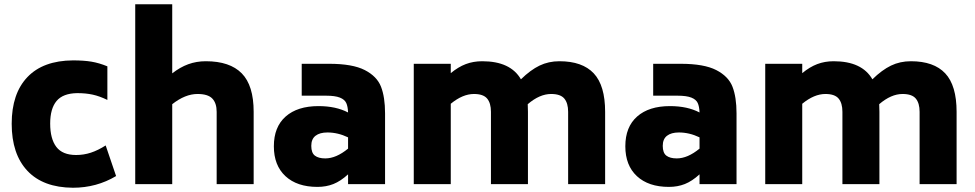

<svg xmlns="http://www.w3.org/2000/svg" viewBox="-20 -866 4584 903"><path d="M35 -284Q35 -426 109 -503.5Q183 -581 323 -582Q374 -582 410 -576Q446 -570 485 -554V-396Q448 -414 415.5 -421Q383 -428 343 -428Q276 -427 246 -391Q216 -355 216 -285Q216 -213 245 -175Q274 -137 338 -137Q374 -137 407.5 -148Q441 -159 477 -182L526 -38Q434 17 323 17Q183 16 109 -62.5Q35 -141 35 -284Z M1173 -340V0H999V-340Q999 -381 978.5 -402.5Q958 -424 909 -424Q851 -424 790 -376V0H616V-846H790V-521Q827 -550 865.5 -564Q904 -578 948 -578Q1061 -578 1117 -521Q1173 -464 1173 -340Z M1791 -333V0H1617V-46Q1582 -14 1548 -0.5Q1514 13 1473 13Q1377 13 1322.5 -37.5Q1268 -88 1268 -178Q1268 -269 1323.5 -318Q1379 -367 1478 -367Q1560 -367 1617 -337Q1616 -365 1608.5 -381.5Q1601 -398 1578.5 -407Q1556 -416 1513 -416H1399V-566H1528Q1638 -566 1695.5 -536.5Q1753 -507 1772 -458Q1791 -409 1791 -333ZM1617 -167V-220Q1569 -243 1520 -243Q1484 -243 1464 -227.5Q1444 -212 1444 -180Q1444 -147 1461 -134Q1478 -121 1510 -121Q1561 -121 1617 -167Z M2826 -340V0H2652V-340Q2652 -381 2634 -402.5Q2616 -424 2572 -424Q2518 -424 2462 -376Q2463 -365 2463 -340V0H2289V-340Q2289 -381 2271 -402.5Q2253 -424 2209 -424Q2156 -424 2100 -378V0H1926V-566H2100V-522Q2135 -551 2170.5 -564.5Q2206 -578 2248 -578Q2381 -578 2430 -493Q2475 -537 2517.5 -557.5Q2560 -578 2611 -578Q2719 -578 2772.5 -521Q2826 -464 2826 -340Z M3444 -333V0H3270V-46Q3235 -14 3201 -0.5Q3167 13 3126 13Q3030 13 2975.5 -37.5Q2921 -88 2921 -178Q2921 -269 2976.5 -318Q3032 -367 3131 -367Q3213 -367 3270 -337Q3269 -365 3261.5 -381.5Q3254 -398 3231.5 -407Q3209 -416 3166 -416H3052V-566H3181Q3291 -566 3348.5 -536.5Q3406 -507 3425 -458Q3444 -409 3444 -333ZM3270 -167V-220Q3222 -243 3173 -243Q3137 -243 3117 -227.5Q3097 -212 3097 -180Q3097 -147 3114 -134Q3131 -121 3163 -121Q3214 -121 3270 -167Z M4479 -340V0H4305V-340Q4305 -381 4287 -402.5Q4269 -424 4225 -424Q4171 -424 4115 -376Q4116 -365 4116 -340V0H3942V-340Q3942 -381 3924 -402.5Q3906 -424 3862 -424Q3809 -424 3753 -378V0H3579V-566H3753V-522Q3788 -551 3823.5 -564.5Q3859 -578 3901 -578Q4034 -578 4083 -493Q4128 -537 4170.5 -557.5Q4213 -578 4264 -578Q4372 -578 4425.5 -521Q4479 -464 4479 -340Z"/></svg>

Font: Biryani Heavy
Style: Regular
Weight: 900
Designer: Dan Reynolds and Mathieu Réguer
Foundry: Dan Reynolds and Mathieu Réguer
Version: Version 1.003; ttfautohint (v1.1) -l 5 -r 5 -G 72 -x 0 -D la